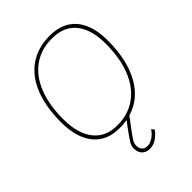

<svg xmlns="http://www.w3.org/2000/svg" viewBox="-241 -758 1081 1081"><g transform="rotate(-45 299.5 -217.0)"><path d="M355 -7 328 29Q285 86 273.5 104.5Q262 123 262 141Q262 162 273.5 174.5Q285 187 306 187Q327 187 348 173.5Q369 160 387 135H389L400 151Q356 208 305 208Q276 208 258.5 190.5Q241 173 241 143Q241 123 251.5 104.5Q262 86 302 32L326 0Q294 5 267 5Q165 5 110.5 -62Q56 -129 56 -253Q56 -374 91 -461.5Q126 -549 193.5 -595.5Q261 -642 355 -642Q459 -642 513.5 -577Q568 -512 568 -391Q568 -237 512.5 -137Q457 -37 355 -7ZM268 -15Q355 -15 418 -60.5Q481 -106 514 -189.5Q547 -273 547 -387Q547 -500 498 -561Q449 -622 354 -622Q267 -622 205 -578Q143 -534 110 -451.5Q77 -369 77 -256Q77 -141 126.5 -78Q176 -15 268 -15Z"/></g></svg>

Font: Luna Sans Thin
Style: Italic
Weight: 250
Italic angle: -7°
Designer: Juan Pablo del Peral
Foundry: Huerta Tipografica
Version: Version 2.001; ttfautohint (v1.5)